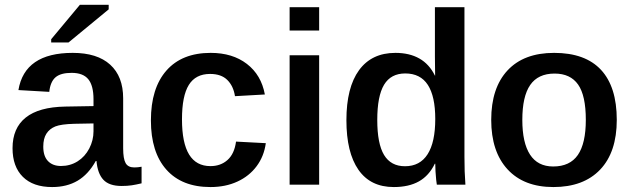

<svg xmlns="http://www.w3.org/2000/svg" viewBox="-20 -754 2579 784"><path d="M192.9 9.8Q115.2 9.8 73.2 -32Q31.2 -73.7 31.2 -148.9Q31.2 -231 85 -273.9Q138.7 -316.9 246.1 -318.8L361.8 -320.8V-348.6Q361.8 -404.3 340.6 -430.4Q319.3 -456.5 272.5 -456.5Q227.5 -456.5 206.5 -438.2Q185.5 -419.9 181.2 -378.9L55.2 -386.2Q80.6 -538.1 276.9 -538.1Q377 -538.1 429.9 -490Q482.9 -441.9 482.9 -352.5V-148.4Q482.9 -106 492.9 -88.1Q502.9 -70.3 528.3 -70.3Q543 -70.3 558.1 -73.2V-5.4Q535.6 0 517.8 2.7Q500 5.4 476.6 5.4Q425.8 5.4 402.1 -20Q378.4 -45.4 374 -96.7H371.1Q340.8 -42 296.9 -16.1Q252.9 9.8 192.9 9.8ZM361.8 -250 282.7 -248.5Q230 -247.1 206.1 -237.8Q182.1 -228 169.4 -208Q156.7 -188 156.7 -155.3Q156.7 -116.2 176 -96.2Q195.3 -76.2 229 -76.2Q266.6 -76.2 296.9 -95.2Q327.1 -114.3 344.5 -147.7Q361.8 -181.2 361.8 -217.8ZM423.8 -715.8 259.8 -580.6H189V-593.8L306.2 -734.4H423.8Z M839.4 9.8Q722.7 9.8 659.4 -61.3Q596.2 -132.3 596.2 -262.2Q596.2 -394 659.7 -466.1Q723.1 -538.1 840.3 -538.1Q929.7 -538.1 988.3 -492.9Q1046.9 -447.8 1061.5 -368.2L939.5 -361.3Q933.1 -402.8 908.2 -427.5Q883.3 -452.1 837.9 -452.1Q778.8 -452.1 751 -407.2Q723.1 -362.3 723.1 -266.6Q723.1 -170.4 752.2 -123Q781.2 -75.7 839.4 -75.7Q880.9 -75.7 908.9 -100.6Q937 -125.5 943.8 -175.8L1065.4 -169.4Q1058.1 -115.7 1027.8 -75.2Q997.6 -34.7 949.2 -12.5Q900.9 9.8 839.4 9.8Z M1283.2 -724.6V-629.4H1162.6V-724.6ZM1283.2 -528.3V0H1162.6V-528.3Z M1763.7 0Q1762.7 -4.9 1761 -20.3Q1759.3 -35.6 1758.3 -54.2Q1757.3 -72.8 1757.3 -85.4H1755.4Q1731.9 -36.6 1690.7 -13.4Q1649.4 9.8 1587.9 9.8Q1492.7 9.8 1443.6 -60.8Q1394.5 -131.3 1394.5 -263.2Q1394.5 -396.5 1446 -467.3Q1497.6 -538.1 1594.7 -538.1Q1651.9 -538.1 1692.4 -515.1Q1732.9 -492.2 1755.9 -445.3H1756.8L1755.9 -522.9V-724.6H1876.5V-113.3Q1876.5 -83 1877.4 -54.7Q1878.4 -26.4 1880.4 0ZM1520.5 -264.2Q1520.5 -167 1548.3 -121.1Q1576.2 -75.2 1633.8 -75.2Q1694.8 -75.2 1726.1 -124.3Q1757.3 -173.3 1757.3 -268.1Q1757.3 -360.4 1727.1 -407.2Q1696.8 -454.1 1634.8 -454.1Q1576.2 -454.1 1548.3 -408Q1520.5 -361.8 1520.5 -264.2Z M2498.5 -264.6Q2498.5 -132.8 2430.7 -61.5Q2362.8 9.8 2239.7 9.8Q2119.1 9.8 2052.5 -62.5Q1985.8 -134.8 1985.8 -264.6Q1985.8 -395 2052.5 -466.6Q2119.1 -538.1 2242.7 -538.1Q2369.6 -538.1 2434.1 -468.8Q2498.5 -399.4 2498.5 -264.6ZM2372.1 -264.6Q2372.1 -363.8 2340.6 -408.7Q2309.1 -453.6 2244.6 -453.6Q2177.2 -453.6 2145 -407Q2112.8 -360.4 2112.8 -264.6Q2112.8 -170.9 2144.3 -122.6Q2175.8 -74.2 2238.8 -74.2Q2307.1 -74.2 2339.6 -121.3Q2372.1 -168.5 2372.1 -264.6Z"/></svg>

Font: Arimo SemiBold
Style: Regular
Weight: 600
Designer: Steve Matteson
Foundry: Monotype Imaging Inc.
Version: Version 1.33